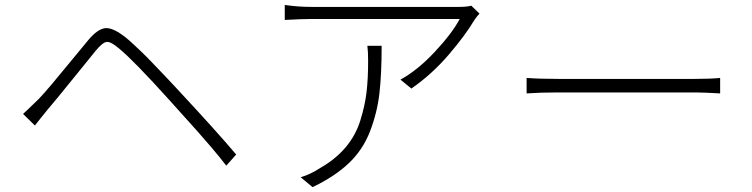

<svg xmlns="http://www.w3.org/2000/svg" viewBox="-20 -730 3040 776"><path d="M121.1 -222.7 73.2 -269.5Q76.2 -271.5 136.7 -330.1Q158.2 -352.5 193.8 -395Q229.5 -437.5 273.4 -491.2Q317.4 -544.9 337.9 -569.3Q375 -613.3 405.8 -616.2Q436.5 -619.1 487.3 -579.1Q501 -568.4 518.6 -551.8Q536.1 -535.2 550.8 -521.5Q565.4 -507.8 588.9 -483.4Q612.3 -459 624 -446.8Q635.7 -434.6 662.6 -406.2Q689.5 -377.9 696.3 -370.1Q854.5 -200.2 934.6 -105.5L894.5 -60.5Q869.1 -93.8 834.5 -134.3Q799.8 -174.8 779.3 -197.8Q758.8 -220.7 714.4 -270Q669.9 -319.3 663.1 -327.1Q519.5 -486.3 460.9 -534.2Q427.7 -562.5 411.1 -560.5Q394.5 -558.6 367.2 -525.4Q347.7 -502 274.9 -411.6Q202.1 -321.3 174.8 -290Q165 -278.3 146 -254.4Q127 -230.5 121.1 -222.7Z M1464.8 -544.9H1522.5Q1522.5 -427.7 1513.2 -350.1Q1503.9 -272.5 1475.1 -198.2Q1446.3 -124 1389.6 -70.3Q1333 -16.6 1243.2 26.4L1195.3 -13.7Q1233.4 -24.4 1275.4 -51.8Q1336.9 -86.9 1377.4 -135.3Q1418 -183.6 1436.5 -243.7Q1455.1 -303.7 1461.4 -357.4Q1467.8 -411.1 1467.8 -483.4Q1467.8 -522.5 1464.8 -544.9ZM1884.8 -707 1918 -674.8Q1907.2 -664.1 1897.5 -649.4Q1861.3 -587.9 1793 -508.3Q1724.6 -428.7 1642.6 -372.1L1598.6 -408.2Q1668 -446.3 1737.8 -521Q1807.6 -595.7 1837.9 -653.3H1240.2Q1201.2 -653.3 1130.9 -649.4V-710Q1183.6 -702.1 1240.2 -702.1H1835Q1867.2 -702.1 1884.8 -707Z M2108.4 -352.5V-415Q2161.1 -411.1 2235.4 -411.1H2789.1Q2851.6 -411.1 2890.6 -415V-352.5Q2820.3 -356.4 2790 -356.4H2235.4Q2163.1 -356.4 2108.4 -352.5Z"/></svg>

Font: Gen Shin Gothic Monospace Light
Style: Regular
Weight: 300
Designer: [Source Han Sans]
Ryoko NISHIZUKA  (kana & ideographs); Paul D. Hunt (Latin, Greek & Cyrillic); Wenlong ZHANG  (bopomofo
Version: Version 1.002.20150607